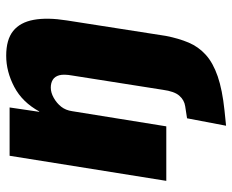

<svg xmlns="http://www.w3.org/2000/svg" viewBox="-85 -472 750 620"><g transform="rotate(-90 290.0 -162.0)"><path d="M194 193 218 67 257 61Q277 58 291 42Q305 26 310 -11L356 -303Q361 -331 357 -345.5Q353 -360 342.5 -366.5Q332 -373 317 -373Q301 -373 284 -363.5Q267 -354 255.5 -339.5Q244 -325 241 -304L192 0H16L97 -506H253L239 -411L240 -410Q270 -465 319.5 -491Q369 -517 420 -517Q472 -517 500 -494.5Q528 -472 536 -428Q544 -384 534 -321L484 -1Q476 40 462.5 72Q449 104 423 127.5Q397 151 353.5 166Q310 181 243 188Z"/></g></svg>

Font: Nunito Sans 7pt Condensed Black
Style: Italic
Weight: 900
Width: 3
Italic angle: -9°
Designer: Vernon Adams
Foundry: Vernon Adams
Version: Version 3.101;gftools[0.9.27]